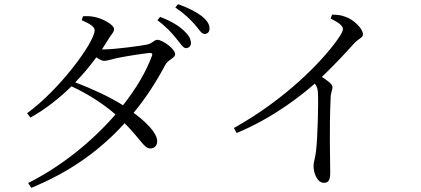

<svg xmlns="http://www.w3.org/2000/svg" viewBox="-20 -835 2020 921"><path d="M825 -651C846 -626 858 -604 872 -604C887 -605 896 -614 896 -629C895 -650 885 -667 860 -690C835 -713 798 -735 748 -754L735 -738C778 -706 805 -676 825 -651ZM913 -719C935 -695 945 -672 962 -672C976 -673 985 -682 985 -698C985 -719 973 -738 946 -759C920 -778 885 -797 834 -815L821 -799C868 -767 890 -744 913 -719ZM115 43 130 66C316 -10 461 -115 578 -244C655 -166 672 -122 701 -123C722 -123 734 -137 734 -159C733 -197 683 -248 621 -294C679 -364 729 -441 773 -524C786 -549 820 -556 820 -575C820 -601 759 -644 735 -644C718 -644 712 -626 684 -621C657 -615 528 -598 479 -598H469L498 -644C513 -670 527 -679 527 -696C527 -715 477 -744 437 -753C415 -758 396 -758 378 -757L372 -738C407 -723 434 -708 434 -690C434 -632 264 -403 110 -292L126 -271C196 -310 263 -362 323 -421C402 -384 473 -339 534 -286C424 -159 278 -39 115 43ZM341 -440C378 -478 412 -519 442 -560C456 -550 470 -543 479 -543C493 -543 514 -550 535 -555C570 -563 663 -578 698 -581C708 -581 714 -578 708 -565C681 -491 633 -410 570 -330C507 -370 422 -409 341 -440Z M1566 -746C1608 -725 1625 -711 1625 -695C1625 -687 1617 -670 1598 -644C1528 -545 1355 -362 1102 -221L1115 -197C1290 -269 1428 -379 1490 -434C1501 -420 1504 -408 1505 -390C1508 -345 1504 -178 1496 -110C1492 -77 1484 -57 1484 -39C1484 -6 1501 42 1534 42C1555 42 1564 30 1564 -7C1564 -67 1559 -220 1566 -365C1566 -390 1575 -404 1575 -417C1575 -431 1552 -448 1524 -466C1590 -529 1639 -583 1676 -624C1703 -654 1721 -652 1721 -671C1721 -697 1677 -741 1638 -754C1617 -763 1596 -764 1573 -765Z"/></svg>

Font: Noto Serif CJK KR
Style: Regular
Weight: 400
Designer: Ryoko NISHIZUKA 西塚涼子 (kana & ideographs); Frank Grießhammer (Latin, Greek & Cyrillic); Wenlong ZHANG 张文龙 (bopomofo); San
Foundry: Adobe
Version: Version 2.001;hotconv 1.1.0;makeotfexe 2.6.0